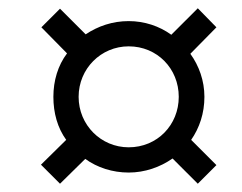

<svg xmlns="http://www.w3.org/2000/svg" viewBox="-20 -591 585 464"><path d="M125 -147 186 -207C215 -186 252 -174 291 -174C330 -174 367 -187 397 -208L458 -147L503 -192L442 -253C462 -282 474 -317 474 -357C474 -396 461 -432 440 -461L503 -525L458 -571L394 -507C365 -528 329 -540 291 -540C252 -540 217 -528 187 -508L125 -570L80 -525L142 -462C120 -433 109 -396 109 -357C109 -318 119 -282 140 -253L79 -193ZM291 -235C224 -235 170 -289 170 -357C170 -425 224 -479 291 -479C360 -479 412 -425 412 -357C412 -289 360 -235 291 -235Z"/></svg>

Font: Noto Serif Display SemiCondensed SemiBold
Style: Italic
Weight: 600
Width: 4
Italic angle: -12°
Designer: Monotype Design Team
Foundry: Monotype Imaging Inc.
Version: Version 2.009